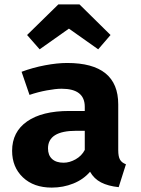

<svg xmlns="http://www.w3.org/2000/svg" viewBox="-20 -835 640 872"><path d="M552 -89 519 15Q471 10 439 -6.5Q407 -23 389 -55Q359 -20 313 -1.5Q267 17 215 17Q133 17 84 -29.5Q35 -76 35 -150Q35 -236 103 -283.5Q171 -331 294 -331H365V-350Q365 -432 260 -432Q233 -432 192.5 -424.5Q152 -417 114 -404L78 -509Q129 -528 184.5 -538.5Q240 -549 285 -549Q517 -549 517 -361V-153Q517 -124 525 -110Q533 -96 552 -89ZM365 -154V-241H326Q198 -241 198 -161Q198 -130 216.5 -113Q235 -96 269 -96Q296 -96 323.5 -111.5Q351 -127 365 -154ZM103 -676 245 -815H341L482 -676L426 -611L293 -705L160 -611Z"/></svg>

Font: Fira Mono
Style: Bold
Weight: 700
Monospace: yes
Designer: Carrois Corporate & Edenspiekermann AG
Foundry: Carrois Corporate GbR & Edenspiekermann AG
Version: Version 3.206